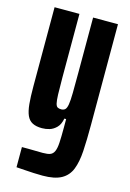

<svg xmlns="http://www.w3.org/2000/svg" viewBox="-111 -566 562 828"><g transform="rotate(15 170.0 -152.5)"><path d="M165 205Q146 205 125 204Q104 203 83.5 201.5Q63 200 47 199V109Q61 109 76 109Q91 109 107.5 109.5Q124 110 140 110Q162 110 173.5 105.5Q185 101 191 87.5Q197 74 198.5 48.5Q200 23 200 -19V-57H192Q187 -30 173 -16Q159 -2 142.5 3Q126 8 109 8Q83 8 66.5 -0.5Q50 -9 41.5 -28Q33 -47 30 -78.5Q27 -110 27 -157V-510H138V-226Q138 -178 139 -150.5Q140 -123 143 -111Q146 -99 152 -95.5Q158 -92 168 -92Q179 -92 185.5 -98Q192 -104 195 -121.5Q198 -139 198.5 -173Q199 -207 199 -264V-510H310V-60Q310 7 307 56.5Q304 106 291 139Q278 172 248 188.5Q218 205 165 205Z"/></g></svg>

Font: Saira UltraCondensed ExtraBold
Style: Regular
Weight: 800
Width: 1
Designer: Hector Gatti with collaboration of the Omnibus-Type team
Foundry: Omnibus-Type
Version: Version 1.101